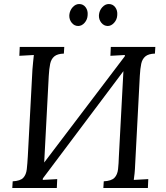

<svg xmlns="http://www.w3.org/2000/svg" viewBox="-20 -933 823 953"><path d="M179 -29 146 -56 602 -657 631 -631ZM41 0 43 -33Q81 -35 95.5 -50.5Q110 -66 113 -93.5Q116 -121 118 -156L141 -588Q143 -608 144.5 -626.5Q146 -645 148 -660L76 -656L78 -700H299L297 -667Q265 -666 249.5 -653Q234 -640 229 -616Q224 -592 222 -556L199 -119Q198 -92 196 -72.5Q194 -53 192 -40L264 -44L262 0ZM493 0 495 -33Q533 -35 548 -50.5Q563 -66 566 -93.5Q569 -121 570 -156L593 -588Q594 -608 596 -626.5Q598 -645 600 -660L528 -656L530 -700H751L749 -667Q717 -666 701.5 -653Q686 -640 681 -616.5Q676 -593 674 -557L651 -119Q650 -92 648 -72.5Q646 -53 644 -40L716 -44L714 0ZM515 -804Q496 -804 483 -820Q470 -836 471 -858Q473 -881 487.5 -897Q502 -913 520 -913Q540 -913 552 -897Q564 -881 562 -858Q561 -836 546.5 -820Q532 -804 515 -804ZM368 -804Q349 -804 336 -820Q323 -836 324 -858Q326 -881 340.5 -897Q355 -913 373 -913Q393 -913 405 -897Q417 -881 415 -858Q414 -836 400 -820Q386 -804 368 -804Z"/></svg>

Font: Lora Italic
Style: Italic
Weight: 400
Italic angle: -3°
Designer: Olga Karpushina, Alexei Vanyashin (Cyrillic)
Foundry: Cyreal
Version: Version 2.210; ttfautohint (v1.8.1.43-b0c9)